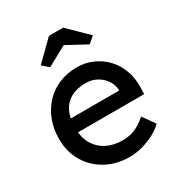

<svg xmlns="http://www.w3.org/2000/svg" viewBox="-179 -876 944 1008"><g transform="rotate(-30 293.0 -371.5)"><path d="M40 -257Q40 -319 60 -370Q80 -421 115.5 -458.5Q151 -496 200.5 -516.5Q250 -537 308 -537Q359 -537 403 -517.5Q447 -498 479.5 -464Q512 -430 529.5 -383.5Q547 -337 546 -282L545 -238H116L93 -320H456L441 -303V-327Q438 -360 419 -386Q400 -412 371 -427Q342 -442 308 -442Q254 -442 217 -421.5Q180 -401 161 -361.5Q142 -322 142 -264Q142 -209 165 -168.5Q188 -128 230 -106Q272 -84 327 -84Q366 -84 399.5 -97Q433 -110 472 -144L524 -71Q500 -47 465.5 -29Q431 -11 392.5 -0.5Q354 10 317 10Q236 10 173.5 -24.5Q111 -59 75.5 -119Q40 -179 40 -257ZM265 -753H351L466 -640L428 -607L308 -672L188 -607L150 -640Z"/></g></svg>

Font: Mach
Style: Regular
Weight: 400
Version: Version 1.002